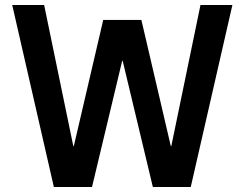

<svg xmlns="http://www.w3.org/2000/svg" viewBox="-20 -750 981 770"><path d="M29 -730H157L274 -164H276L394 -670H547L665 -164H667L784 -730H912L745 0H593L472 -506H470L349 0H196Z"/></svg>

Font: Enso SemiBold
Style: Regular
Weight: 600
Designer: Coji Morishita
Foundry: UNDERFOREST DESIGN
Version: Version 1.000